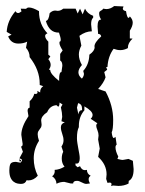

<svg xmlns="http://www.w3.org/2000/svg" viewBox="-20 -611 484 642"><path d="M11.2 -41.5Q11.2 -54.2 14.4 -62Q17.6 -69.8 33.2 -69.8L48.3 -66.9Q53.7 -72.3 53.7 -75.2Q53.7 -79.1 44.9 -81.5L56.6 -103.5L50.3 -121.1Q55.7 -121.1 55.7 -129.9L51.3 -160.2Q51.3 -187 75.2 -222.7L72.3 -240.2Q72.3 -250 79.1 -251V-272.5Q90.8 -282.7 94.7 -297.4L98.6 -296.9Q105.5 -296.9 105.5 -302.2L104.5 -307.1L114.3 -301.8V-303.7Q114.3 -315.9 124.5 -322.8L112.8 -326.7V-330.6Q112.8 -377.4 79.1 -419.9Q79.1 -437.5 66.9 -451.2L70.8 -471.7Q58.6 -465.3 41.5 -465.3Q16.6 -465.3 7.3 -489.3L18.6 -495.1L2.4 -504.4Q4.4 -541.5 31.7 -573.7Q35.2 -567.4 40.5 -567.4Q44.9 -567.4 51.8 -572.8L49.3 -582L67.4 -581.5Q70.3 -585.9 77.1 -585.9Q89.4 -585.9 110.4 -573.7V-572.3Q110.4 -529.3 138.7 -499.5Q130.9 -496.6 130.9 -490.7Q130.9 -482.4 141.6 -471.7V-428.2L148.4 -422.4L141.6 -413.1Q149.4 -403.8 149.4 -394Q149.4 -386.2 143.6 -378.4L147.9 -377Q147.9 -363.8 177.7 -340.3V-346.2Q177.7 -370.1 185.5 -370.1L188.5 -391.1Q188.5 -404.8 181.2 -408.7V-430.7L189.5 -442.4Q178.7 -459 178.7 -467.8Q178.7 -472.2 180.9 -472.4Q183.1 -472.7 183.1 -478Q183.1 -484.9 177.2 -502H175.8Q144.5 -502 133.3 -541Q143.1 -542.5 146 -566.9Q154.8 -575.7 164.6 -575.7L172.9 -574.7Q182.6 -574.7 191.4 -582H232.9L239.7 -565.9L247.6 -582L256.3 -563L264.2 -582Q272 -565.4 291.5 -558.1V-551.8Q284.7 -546.4 284.7 -529.8L287.1 -506.3Q266.6 -506.3 245.6 -491.2L252 -458.5Q243.7 -442.9 243.7 -428.7Q243.7 -411.6 253.9 -393.6Q242.2 -380.4 242.2 -369.1Q242.2 -357.4 253.9 -348.1Q260.7 -356.4 260.7 -364.3L258.3 -374Q277.8 -395 278.8 -428.2Q296.4 -440.4 296.4 -453.1L295.9 -456.1Q295.9 -468.8 318.4 -489.3Q316.9 -497.6 308.1 -497.6L306.2 -522Q306.2 -545.4 316.9 -545.4H318.4Q311.5 -555.2 311.5 -565.9Q311.5 -570.3 313 -572Q314.5 -573.7 316.7 -575Q318.8 -576.2 321 -577.4Q323.2 -578.6 324.7 -582L335.4 -580.6Q349.1 -580.6 361.8 -590.8L393.1 -589.4L390.6 -582.5Q390.6 -575.7 401.4 -573.7Q404.8 -551.3 409.7 -551.3Q412.1 -551.3 414.1 -556.2Q423.8 -546.4 423.8 -535.2Q423.8 -523.9 414.1 -508.3V-482.4L423.3 -481.9Q407.7 -467.3 407.7 -452.1V-450.2Q395 -443.4 382.3 -443.4Q371.6 -443.4 359.9 -447.8Q341.3 -422.9 339.4 -387.2L335 -386.7L338.4 -377.9L328.6 -370.1L333 -352.5Q326.7 -333.5 308.1 -313.5L333 -305.2Q358.4 -257.8 358.4 -210Q358.4 -177.7 353.5 -168.5Q355.5 -149.4 360.8 -149.4L366.2 -153.3L370.1 -127.4Q366.2 -124.5 366.2 -118.2Q366.2 -105.5 375.5 -87.4L372.6 -79.6Q377.9 -78.1 383.3 -77.1Q385.7 -76.2 388.7 -76.2Q391.1 -76.2 393.6 -76.7Q398.4 -77.6 409.7 -79.6L424.3 -73.2L426.8 -45.4Q426.8 -14.2 410.6 -6.3L409.7 2.9Q394.5 10.7 376 10.7L357.9 9.3L351.6 11.2L353 4.9Q353 -0.5 346.2 -0.5L339.4 0.5L335 -12.7L336.4 -27.8Q336.4 -61 308.1 -86.4L313.5 -114.3L308.1 -144.5L309.6 -157.7Q309.6 -166.5 305.7 -175.8Q301.8 -185.1 301.8 -190.4Q301.8 -195.8 305.7 -198.7L283.2 -213.9Q289.6 -219.7 289.6 -226.6Q289.6 -239.7 262.2 -255.4V-242.2Q243.7 -220.7 243.7 -190.4V-186Q237.3 -173.8 237.3 -148.9Q237.3 -141.1 238.8 -132.1Q240.2 -123 241.9 -114Q243.7 -105 245.1 -96.7Q246.6 -88.4 246.6 -82Q246.6 -64 236.3 -64L232.4 -64.5V-58.1L239.3 -51.8L247.6 -55.2Q253.4 -42 264.2 -42L270.5 -43Q271 -29.3 283.2 -23.4Q276.4 -19 276.4 -11.7Q276.4 -5.4 280.8 2.4L269 3.9Q264.6 3.9 260.7 2.2Q256.8 0.5 253.2 -1.2Q249.5 -2.9 245.8 -4.6Q242.2 -6.3 237.8 -6.3Q224.6 -6.3 224.6 2.4H216.3L194.8 -2.9Q181.2 -2.9 168.9 3.4Q168 -13.2 154.3 -21.5Q163.1 -27.8 163.1 -39.1L162.6 -43Q178.2 -43.5 195.8 -53.7Q186.5 -64.5 186.5 -80.6Q186.5 -94.2 191.4 -103.5L185.5 -121.1Q192.4 -130.9 192.4 -141.6Q192.4 -151.9 188 -163.6Q183.6 -175.3 183.6 -185.5Q183.6 -197.8 196.8 -201.7L185.5 -205.6L188 -220.2Q188 -232.9 183.6 -252L189 -261.7L179.2 -268.1Q178.7 -254.4 174.3 -254.4L168.9 -259.3Q147 -257.8 137.7 -235.8Q117.7 -222.7 117.7 -208L119.1 -194.8Q119.1 -189 117.2 -185.3Q115.2 -181.6 112.5 -178.5Q109.9 -175.3 107.9 -171.6Q106 -168 106 -162.1Q106 -153.3 110.4 -140.1Q92.8 -112.8 92.8 -81.5Q92.8 -50.3 106.4 -23.4Q92.3 -7.8 75.2 -7.8L68.8 -8.3Q64.5 3.9 50.8 3.9Q45.4 3.9 38.8 2.7Q32.2 1.5 25.9 -3.2Q19.5 -7.8 15.4 -16.8Q11.2 -25.9 11.2 -41.5ZM237.3 -251 242.2 -228.5Q243.7 -242.7 254.4 -242.7V-247.1Q254.4 -263.2 241.2 -266.1ZM43.5 -78.1 51.3 -75.2 46.9 -69.8Z"/></svg>

Font: Truetypewriter PolyglOTT
Style: Regular
Weight: 400
Designer: Sergey Beatoff a.k.a. Sam_T
Version: Version 3.76